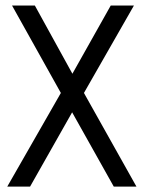

<svg xmlns="http://www.w3.org/2000/svg" viewBox="-20 -687 529 707"><path d="M204.1 -344.7 24.4 -666.5H108.4L246.6 -415.5L387.7 -666.5H473.1L289.1 -344.7L482.4 0H398.9L245.6 -273.4L90.8 0H6.8Z"/></svg>

Font: NMS Futura Pro Book
Style: Regular
Weight: 400
Designer: Blend3rman
Version: Version 0.1